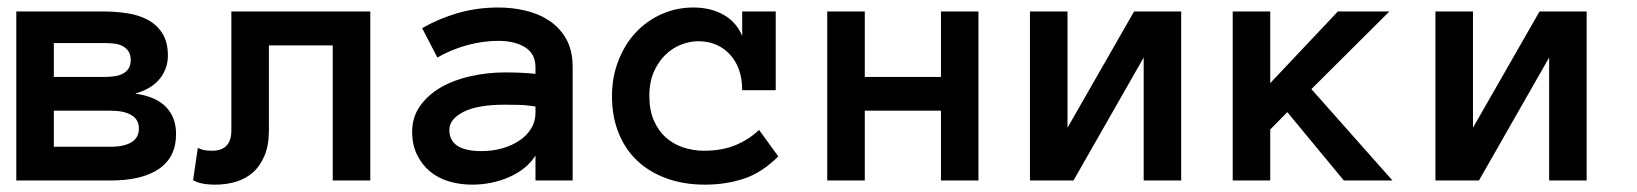

<svg xmlns="http://www.w3.org/2000/svg" viewBox="-20 -486 4407 517"><path d="M454.1 -125Q454.1 -63 408.4 -31.5Q362.8 0 277.8 0H23.9V-455.1H259.8Q291 -455.1 322 -450.4Q353 -445.8 377.4 -432.9Q401.9 -419.9 417 -396.5Q432.1 -373 432.1 -335.9Q432.1 -301.8 410.6 -274.4Q389.2 -247.1 344.2 -233.9Q399.9 -226.1 427 -198Q454.1 -169.9 454.1 -125ZM332 -324.2Q332 -338.9 325.9 -347.9Q319.8 -356.9 309.8 -362.1Q299.8 -367.2 286.9 -368.7Q273.9 -370.1 261.2 -370.1H125V-278.8H261.2Q273.9 -278.8 286.9 -280.5Q299.8 -282.2 309.8 -287.1Q319.8 -292 325.9 -301Q332 -310.1 332 -324.2ZM354 -140.1Q354 -164.1 334 -176Q314 -188 277.8 -188H125V-90.8H277.8Q314 -90.8 334 -103Q354 -115.2 354 -140.1Z M977.1 -455.1V0H876V-363.8H704.1V-134.8Q704.1 -95.2 692.4 -67.1Q680.7 -39.1 661.4 -22Q642.1 -4.9 616 3.2Q589.8 11.2 560.1 11.2Q519 11.2 500 -1L512.7 -87.9Q520 -84 528.6 -82Q537.1 -80.1 550.8 -80.1Q603 -80.1 603 -134.8V-455.1Z M1089.8 -130.9Q1089.8 -170.9 1111.3 -200.9Q1132.8 -231 1167.7 -251Q1202.6 -271 1247.8 -281Q1293 -291 1339.8 -291Q1365.7 -291 1384.3 -290Q1402.8 -289.1 1421.9 -287.1V-305.2Q1421.9 -340.8 1394.3 -358.4Q1366.7 -376 1321.8 -376Q1280.8 -376 1238.3 -364.5Q1195.8 -353 1157.7 -331.1L1116.7 -410.2Q1161.6 -436 1213.1 -450.9Q1264.6 -465.8 1321.8 -465.8Q1358.9 -465.8 1394.8 -457.5Q1430.7 -449.2 1459.2 -430.2Q1487.8 -411.1 1504.9 -380.6Q1522 -350.1 1522 -305.2V0H1421.9V-66.9Q1397.9 -29.8 1351.3 -9.3Q1304.7 11.2 1251 11.2Q1217.8 11.2 1188.2 2.2Q1158.7 -6.8 1137.2 -24.9Q1115.7 -43 1102.8 -69.6Q1089.8 -96.2 1089.8 -130.9ZM1276.9 -79.1Q1306.6 -79.1 1332.8 -86.7Q1358.9 -94.2 1378.9 -107.7Q1398.9 -121.1 1410.4 -140.1Q1421.9 -159.2 1421.9 -182.1V-199.2Q1397.9 -203.1 1377 -203.6Q1356 -204.1 1339.8 -204.1Q1265.6 -204.1 1227.8 -184.6Q1189.9 -165 1189.9 -136.2Q1189.9 -79.1 1276.9 -79.1Z M2075.7 -64.9Q2031.7 -21 1983.2 -4.9Q1934.6 11.2 1877.9 11.2Q1820.8 11.2 1774.2 -5.9Q1727.5 -22.9 1695.1 -54Q1662.6 -85 1645.3 -128.9Q1627.9 -172.9 1627.9 -227.1Q1627.9 -278.8 1645.3 -323Q1662.6 -367.2 1692.1 -398.7Q1721.7 -430.2 1761.7 -448Q1801.8 -465.8 1846.7 -465.8Q1893.6 -465.8 1928.2 -446.3Q1962.9 -426.8 1978.5 -389.2V-455.1H2068.8V-243.2H1978.5Q1978.5 -303.2 1945.6 -339.1Q1912.6 -375 1859.9 -375Q1838.9 -375 1815.7 -366.5Q1792.5 -357.9 1773.2 -339.8Q1753.9 -321.8 1741.2 -293.9Q1728.5 -266.1 1728.5 -227.1Q1728.5 -189 1740.7 -161.4Q1752.9 -133.8 1772.7 -116Q1792.5 -98.1 1819.6 -89.1Q1846.7 -80.1 1875.5 -80.1Q1924.8 -80.1 1961.2 -95.5Q1997.6 -110.8 2023.9 -136.2Z M2614.7 0H2513.7V-188H2308.6V0H2207.5V-455.1H2308.6V-278.8H2513.7V-455.1H2614.7Z M2753.4 -455.1H2854.5V-142.1L3033.7 -455.1H3160.6V0H3059.6V-331.1L2870.6 0H2753.4Z M3729.5 0H3598.6L3446.3 -184.1L3400.4 -137.2V0H3299.3V-455.1H3400.4V-262.2L3582.5 -455.1H3721.2L3511.2 -246.1Z M3845.2 -455.1H3946.3V-142.1L4125.5 -455.1H4252.4V0H4151.4V-331.1L3962.4 0H3845.2Z"/></svg>

Font: Anonymous Pro
Style: Bold
Weight: 700
Monospace: yes
Designer: Mark Simonson
Version: Version 1.003